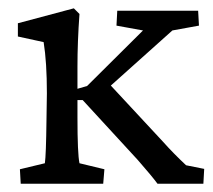

<svg xmlns="http://www.w3.org/2000/svg" viewBox="-20 -446 518 466"><path d="M30.3 0 28.3 -35.2 88.9 -49.8Q91.8 -69.3 92.8 -154.3L93.8 -219.7Q93.8 -294.9 85.9 -343.8L23.4 -357.4V-389.6L159.2 -425.8L172.9 -412.1Q168 -345.2 168 -284.2V-230.5L191.4 -237.3L327.1 -372.1L262.7 -383.8L264.6 -419.9H460.9L462.9 -383.8L398.4 -372.1L249 -238.3L376 -101.6Q400.4 -74.2 431.6 -44.9L475.6 -36.1L473.6 0H362.3Q349.1 -18.1 314.5 -57.6L180.7 -203.1H168V-161.1Q168 -72.8 172.9 -49.8L233.4 -35.2L230.5 0Z"/></svg>

Font: Crimson Pro
Style: Regular
Weight: 400
Designer: Jacques Le Bailly
Foundry: Baron von Fonthausen
Version: Version 1.003